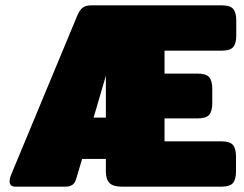

<svg xmlns="http://www.w3.org/2000/svg" viewBox="-20 -700 916 720"><path d="M16 -21Q16 -30 21 -43L270 -642Q279 -663 290.5 -671.5Q302 -680 323 -680H811Q843 -680 854.5 -666.5Q866 -653 866 -623V-567Q866 -537 854.5 -523.5Q843 -510 811 -510H597V-424H721Q753 -424 764.5 -410.5Q776 -397 776 -367V-313Q776 -283 764.5 -269.5Q753 -256 721 -256H597V-170H810Q842 -170 853.5 -156.5Q865 -143 865 -113V-57Q865 -27 853.5 -13.5Q842 0 810 0H437Q404 0 390.5 -14Q377 -28 377 -57V-104H288L265 -27Q257 0 226 0H38Q16 0 16 -21ZM377 -259V-416L331 -259Z"/></svg>

Font: Mitr
Style: Bold
Weight: 700
Designer: Thanarat Vachiruckul
Foundry: Cadson Demak
Version: Version 1.002